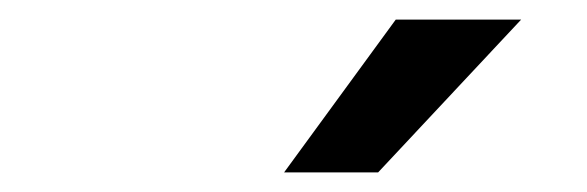

<svg xmlns="http://www.w3.org/2000/svg" viewBox="-20 -739 599 196"><path d="M384 -719 270 -563H366L512 -719Z"/></svg>

Font: Falling Sky
Style: MedObl
Weight: 500
Designer: Paul D. Hunt
Foundry: Adobe Systems Incorporated
Version: Version 1.02